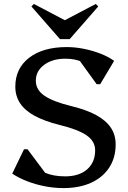

<svg xmlns="http://www.w3.org/2000/svg" viewBox="-20 -947 655 983"><path d="M304.3 16Q257.9 16 209.6 6.7Q161.2 -2.6 118 -19.6Q74.8 -36.5 42.7 -58L103 -182.9H121L241.9 -21.3H146V-116.8Q167.5 -81.2 210.6 -62.6Q253.6 -44.1 313.5 -44.1Q385.1 -44.1 426.1 -79.9Q467.1 -115.8 467.1 -177.2Q467.1 -224.3 422.6 -254.5Q378.1 -284.6 284.8 -307.4Q209.1 -326.1 158.6 -353.3Q108 -380.6 83.2 -417.9Q58.4 -455.1 58.4 -503.4Q58.4 -597 129.4 -651.5Q200.5 -706 321.7 -706Q364.5 -706 408.9 -697.1Q453.4 -688.2 494.1 -672.5Q534.8 -656.8 564.3 -635.3L492.9 -515.9H474.9L363.2 -670.4H466.7L461 -574.8Q438.4 -611.6 402.3 -629Q366.2 -646.5 314.3 -646.5Q248.1 -646.5 205.8 -614.8Q163.4 -583.2 163.4 -533.8Q163.4 -486.9 207.9 -456.6Q252.4 -426.4 345.7 -403.6Q422.3 -385.1 472.4 -357.8Q522.5 -330.4 547.3 -293.6Q572.1 -256.9 572.1 -207.6Q572.1 -139.5 539.3 -89.2Q506.5 -38.9 446.5 -11.4Q386.4 16 304.3 16ZM153.4 -926.8 317.9 -840.3H305.9L470.4 -926.8L482.9 -913.9L336.8 -746.7H287L140.9 -913.9Z"/></svg>

Font: Platypi Light
Style: Regular
Weight: 300
Designer: David Sargent
Foundry: Bolt Cutter Type
Version: Version 1.200